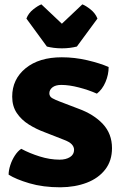

<svg xmlns="http://www.w3.org/2000/svg" viewBox="-20 -822 546 858"><path d="M18.5 -41.5Q18.5 -60.5 26 -83.8Q33.5 -107 46.5 -127Q59.5 -147 75 -157Q112 -137 157.5 -122.8Q203 -108.5 246.5 -108.5Q274.5 -108.5 292.8 -120Q311 -131.5 311 -152.5Q311 -166 300.5 -177.2Q290 -188.5 264 -198L181 -230.5Q142.5 -244.5 109 -265.5Q75.5 -286.5 55 -317Q34.5 -347.5 34.5 -390Q34.5 -468 94.5 -517Q154.5 -566 256 -566Q313.5 -566 370.2 -552.8Q427 -539.5 465.5 -522.5Q465.5 -488.5 451.5 -455.5Q437.5 -422.5 413 -403.5Q376 -420 332.5 -431.2Q289 -442.5 254 -442.5Q228 -442.5 214.2 -431.5Q200.5 -420.5 200.5 -405Q200.5 -390.5 214 -383Q227.5 -375.5 247.5 -368L330 -336.5Q399 -311.5 439.8 -267.8Q480.5 -224 480.5 -160Q480.5 -103.5 450.2 -64.5Q420 -25.5 367.8 -5.5Q315.5 14.5 250 15Q172 15 111.2 -3Q50.5 -21 18.5 -41.5ZM189.5 -614 98 -739Q107 -763 128.5 -780Q150 -797 165 -802.5L256.5 -716L348 -802.5Q363 -797 384.5 -780Q406 -763 415.5 -739L323.5 -614Q310 -610.5 292.5 -608.2Q275 -606 256.5 -606Q238 -606 220.5 -608.2Q203 -610.5 189.5 -614Z"/></svg>

Font: Signika SC
Style: Bold
Weight: 700
Designer: Anna Giedryś
Foundry: Anna Giedryś
Version: Version 2.000; ttfautohint (v1.8.3) -l 8 -r 50 -G 200 -x 9 -